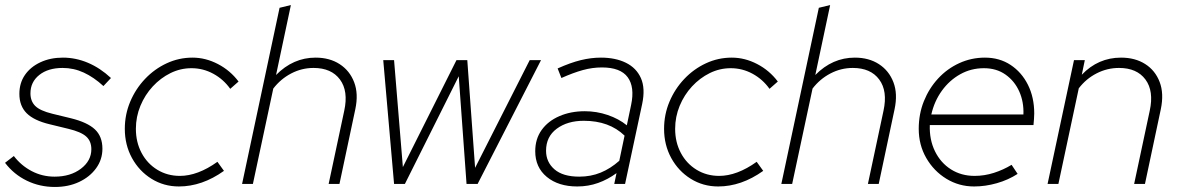

<svg xmlns="http://www.w3.org/2000/svg" viewBox="-31 -731 4686 763"><path d="M187 12Q127 12 75.5 -13Q24 -38 -11 -84L24 -111Q53 -73 95 -51Q137 -29 186 -29Q249 -29 290.5 -60.5Q332 -92 332 -138Q332 -170 311.5 -188.5Q291 -207 241 -219L167 -237Q104 -252 75 -281Q46 -310 46 -358Q46 -401 68 -433Q90 -465 129.5 -483.5Q169 -502 219 -502Q270 -502 318.5 -481.5Q367 -461 410 -421L380 -389Q342 -424 302 -442.5Q262 -461 218 -461Q160 -461 125 -433Q90 -405 90 -360Q90 -329 109 -310Q128 -291 177 -279L251 -261Q316 -245 346 -217Q376 -189 376 -140Q376 -97 351 -62.5Q326 -28 283.5 -8Q241 12 187 12Z M680 10Q620 10 571 -20.5Q522 -51 493.5 -103Q465 -155 465 -219Q465 -276 486.5 -327Q508 -378 545.5 -417.5Q583 -457 631.5 -479.5Q680 -502 734 -502Q786 -502 835 -476.5Q884 -451 917 -407L884 -378Q857 -416 816.5 -438Q776 -460 730 -460Q686 -460 646.5 -440.5Q607 -421 576 -387.5Q545 -354 527 -310.5Q509 -267 509 -219Q509 -166 531.5 -123.5Q554 -81 594 -56.5Q634 -32 684 -32Q719 -32 756.5 -46Q794 -60 833 -88L859 -52Q772 10 680 10Z M931 0 1080 -700 1125 -711 1066 -433Q1134 -502 1223 -502Q1279 -502 1319 -476Q1359 -450 1376.5 -404Q1394 -358 1381 -297L1318 0H1275L1337 -291Q1354 -369 1320 -415Q1286 -461 1215 -461Q1168 -461 1126 -439Q1084 -417 1055 -379L974 0Z M1535 0 1492 -492H1535L1570 -67L1783 -492H1826L1857 -64L2074 -492H2119L1867 0H1823L1792 -428L1578 0Z M2263 10Q2188 10 2142 -28Q2096 -66 2096 -130Q2096 -179 2121.5 -214.5Q2147 -250 2192 -269.5Q2237 -289 2293 -289Q2340 -289 2384 -274Q2428 -259 2460 -233L2477 -314Q2492 -385 2463.5 -424Q2435 -463 2361 -463Q2323 -463 2285 -452.5Q2247 -442 2200 -421L2185 -459Q2236 -482 2277 -492Q2318 -502 2357 -502Q2415 -502 2456.5 -481.5Q2498 -461 2516 -420.5Q2534 -380 2521 -318L2453 0H2410L2419 -43Q2385 -18 2346 -4Q2307 10 2263 10ZM2271 -29Q2317 -29 2356 -45Q2395 -61 2430 -92L2451 -192Q2390 -251 2289 -251Q2224 -251 2181.5 -219.5Q2139 -188 2139 -132Q2139 -87 2172.5 -58Q2206 -29 2271 -29Z M2823 10Q2763 10 2714 -20.5Q2665 -51 2636.5 -103Q2608 -155 2608 -219Q2608 -276 2629.5 -327Q2651 -378 2688.5 -417.5Q2726 -457 2774.5 -479.5Q2823 -502 2877 -502Q2929 -502 2978 -476.5Q3027 -451 3060 -407L3027 -378Q3000 -416 2959.5 -438Q2919 -460 2873 -460Q2829 -460 2789.5 -440.5Q2750 -421 2719 -387.5Q2688 -354 2670 -310.5Q2652 -267 2652 -219Q2652 -166 2674.5 -123.5Q2697 -81 2737 -56.5Q2777 -32 2827 -32Q2862 -32 2899.5 -46Q2937 -60 2976 -88L3002 -52Q2915 10 2823 10Z M3074 0 3223 -700 3268 -711 3209 -433Q3277 -502 3366 -502Q3422 -502 3462 -476Q3502 -450 3519.5 -404Q3537 -358 3524 -297L3461 0H3418L3480 -291Q3497 -369 3463 -415Q3429 -461 3358 -461Q3311 -461 3269 -439Q3227 -417 3198 -379L3117 0Z M3840 10Q3780 10 3730 -20.5Q3680 -51 3650 -103Q3620 -155 3620 -219Q3620 -278 3640.5 -329Q3661 -380 3697 -419Q3733 -458 3781 -480Q3829 -502 3883 -502Q3941 -502 3985 -473Q4029 -444 4054 -394Q4079 -344 4079 -280Q4079 -275 4078 -257.5Q4077 -240 4076 -234H3664Q3662 -176 3684.5 -130Q3707 -84 3748 -58Q3789 -32 3842 -32Q3881 -32 3918.5 -44Q3956 -56 3989 -76L4013 -40Q3976 -16 3930.5 -3Q3885 10 3840 10ZM3670 -276H4036Q4038 -326 4019.5 -367.5Q4001 -409 3965 -434.5Q3929 -460 3879 -460Q3828 -460 3785 -436Q3742 -412 3712 -370.5Q3682 -329 3670 -276Z M4132 0 4237 -492H4280L4268 -434Q4333 -502 4424 -502Q4480 -502 4520 -476.5Q4560 -451 4577.5 -405Q4595 -359 4582 -297L4519 0H4476L4538 -291Q4555 -369 4521 -415Q4487 -461 4416 -461Q4369 -461 4327 -439.5Q4285 -418 4256 -380L4175 0Z"/></svg>

Font: Red Hat Display
Style: Italic
Weight: 300
Italic angle: -12°
Designer: Pentagram, MCKL
Foundry: Pentagram, MCKL
Version: Version 1.023